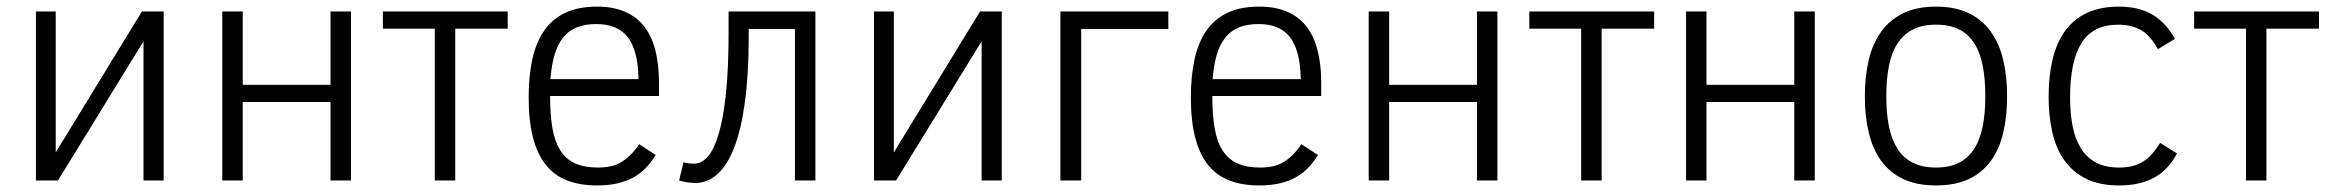

<svg xmlns="http://www.w3.org/2000/svg" viewBox="-20 -547 7057 582"><path d="M155.8 0H88.9V-512.2H148.9V-85L410.2 -512.2H476.1V0H415V-421.9Z M1043.9 0H981.9V-237.8H715.8V0H653.8V-512.2H715.8V-290H981.9V-512.2H1043.9Z M1519 -460H1359.9V0H1297.9V-460H1140.6V-512.2H1519Z M1647.5 -255.9Q1647.5 -199.7 1654.5 -158.7Q1661.6 -117.7 1678.5 -91.1Q1695.3 -64.5 1723.1 -51.8Q1751 -39.1 1792.5 -39.1Q1813 -39.1 1830.1 -42.7Q1847.2 -46.4 1862.1 -54.9Q1877 -63.5 1890.6 -76.9Q1904.3 -90.3 1917.5 -109.9L1967.8 -77.1Q1954.1 -55.2 1937.7 -38.1Q1921.4 -21 1900.1 -9.3Q1878.9 2.4 1851.8 8.8Q1824.7 15.1 1789.6 15.1Q1738.8 15.1 1700.2 0.5Q1661.6 -14.2 1635.5 -46.1Q1609.4 -78.1 1595.9 -128.9Q1582.5 -179.7 1582.5 -252Q1582.5 -316.9 1593.8 -367.9Q1605 -418.9 1629.6 -454.3Q1654.3 -489.7 1693.6 -508.3Q1732.9 -526.9 1789.6 -526.9Q1839.4 -526.9 1875 -511.2Q1910.6 -495.6 1933.3 -466.1Q1956.1 -436.5 1966.8 -393.8Q1977.5 -351.1 1977.5 -296.9V-255.9ZM1915.5 -307.1Q1914.1 -393.6 1883.3 -433.8Q1852.5 -474.1 1787.6 -474.1Q1753.9 -474.1 1729.2 -464.4Q1704.6 -454.6 1687.7 -434.1Q1670.9 -413.6 1661.4 -382.1Q1651.9 -350.6 1648.4 -307.1Z M2249.5 -459V-434.1Q2249.5 -320.8 2238 -237.5Q2226.6 -154.3 2205.6 -99.9Q2184.6 -45.4 2154.3 -18.8Q2124 7.8 2086.9 7.8Q2081.5 7.8 2075 7.1Q2068.4 6.3 2061.8 5.4Q2055.2 4.4 2049.1 2.9Q2043 1.5 2038.6 0L2051.8 -55.2Q2059.1 -52.7 2068.1 -51.8Q2077.1 -50.8 2084.5 -50.8Q2106.4 -50.8 2125.2 -71.8Q2144 -92.8 2158.2 -139.9Q2172.4 -187 2180.4 -262.7Q2188.5 -338.4 2188.5 -448.2V-512.2H2451.7V0H2389.6V-459Z M2696.3 0H2629.4V-512.2H2689.5V-85L2950.7 -512.2H3016.6V0H2955.6V-421.9Z M3194.3 -512.2H3521.5V-459H3257.3V0H3194.3Z M3654.8 -255.9Q3654.8 -199.7 3661.9 -158.7Q3668.9 -117.7 3685.8 -91.1Q3702.6 -64.5 3730.5 -51.8Q3758.3 -39.1 3799.8 -39.1Q3820.3 -39.1 3837.4 -42.7Q3854.5 -46.4 3869.4 -54.9Q3884.3 -63.5 3897.9 -76.9Q3911.6 -90.3 3924.8 -109.9L3975.1 -77.1Q3961.4 -55.2 3945.1 -38.1Q3928.7 -21 3907.5 -9.3Q3886.2 2.4 3859.1 8.8Q3832 15.1 3796.9 15.1Q3746.1 15.1 3707.5 0.5Q3668.9 -14.2 3642.8 -46.1Q3616.7 -78.1 3603.3 -128.9Q3589.8 -179.7 3589.8 -252Q3589.8 -316.9 3601.1 -367.9Q3612.3 -418.9 3637 -454.3Q3661.6 -489.7 3700.9 -508.3Q3740.2 -526.9 3796.9 -526.9Q3846.7 -526.9 3882.3 -511.2Q3918 -495.6 3940.7 -466.1Q3963.4 -436.5 3974.1 -393.8Q3984.9 -351.1 3984.9 -296.9V-255.9ZM3922.9 -307.1Q3921.4 -393.6 3890.6 -433.8Q3859.9 -474.1 3794.9 -474.1Q3761.2 -474.1 3736.6 -464.4Q3711.9 -454.6 3695.1 -434.1Q3678.2 -413.6 3668.7 -382.1Q3659.2 -350.6 3655.8 -307.1Z M4519 0H4457V-237.8H4190.9V0H4128.9V-512.2H4190.9V-290H4457V-512.2H4519Z M4994.1 -460H4835V0H4772.9V-460H4615.7V-512.2H4994.1Z M5481 0H5418.9V-237.8H5152.8V0H5090.8V-512.2H5152.8V-290H5418.9V-512.2H5481Z M6064 -254.9Q6064 -193.8 6052.2 -144.3Q6040.5 -94.7 6014.6 -59.1Q5988.8 -23.4 5947.8 -4.2Q5906.7 15.1 5848.6 15.1Q5790.5 15.1 5749.5 -4.2Q5708.5 -23.4 5682.6 -59.1Q5656.7 -94.7 5644.8 -144.3Q5632.8 -193.8 5632.8 -254.9Q5632.8 -314.5 5644.5 -364.5Q5656.2 -414.6 5682.1 -450.7Q5708 -486.8 5749 -506.8Q5790 -526.9 5848.6 -526.9Q5905.8 -526.9 5946.5 -507.6Q5987.3 -488.3 6013.4 -452.6Q6039.6 -417 6051.8 -366.9Q6064 -316.9 6064 -254.9ZM5998 -254.9Q5998 -306.6 5990.2 -347.2Q5982.4 -387.7 5964.8 -415.5Q5947.3 -443.4 5918.7 -457.8Q5890.1 -472.2 5848.6 -472.2Q5806.6 -472.2 5777.8 -457.3Q5749 -442.4 5731.2 -414.3Q5713.4 -386.2 5705.6 -345.9Q5697.8 -305.7 5697.8 -254.9Q5697.8 -204.1 5705.8 -164.1Q5713.9 -124 5731.7 -96.2Q5749.5 -68.4 5778.3 -53.7Q5807.1 -39.1 5848.6 -39.1Q5889.2 -39.1 5917.7 -53.5Q5946.3 -67.9 5964.1 -95.7Q5981.9 -123.5 5990 -163.6Q5998 -203.6 5998 -254.9Z M6579.1 -82Q6566.9 -59.1 6550.8 -41Q6534.7 -22.9 6513.2 -10.5Q6491.7 2 6464.6 8.5Q6437.5 15.1 6403.8 15.1Q6343.8 15.1 6303 -5.4Q6262.2 -25.9 6237.1 -61.8Q6211.9 -97.7 6200.9 -147Q6189.9 -196.3 6189.9 -253.9Q6189.9 -316.4 6201.9 -366.9Q6213.9 -417.5 6239.5 -452.9Q6265.1 -488.3 6305.4 -507.6Q6345.7 -526.9 6402.8 -526.9Q6463.4 -526.9 6504.2 -502.9Q6544.9 -479 6572.8 -429.2L6521 -397.9Q6510.7 -417 6499 -430.9Q6487.3 -444.8 6472.9 -453.9Q6458.5 -462.9 6440.9 -467.5Q6423.3 -472.2 6400.9 -472.2Q6324.2 -472.2 6289.6 -416.5Q6254.9 -360.8 6254.9 -252Q6254.9 -204.1 6262.5 -165Q6270 -126 6287.4 -97.9Q6304.7 -69.8 6333.3 -54.4Q6361.8 -39.1 6403.8 -39.1Q6427.7 -39.1 6446 -44.2Q6464.4 -49.3 6479 -59.1Q6493.7 -68.8 6505.4 -82.8Q6517.1 -96.7 6527.8 -113.8Z M7009.3 -460H6850.1V0H6788.1V-460H6630.9V-512.2H7009.3Z"/></svg>

Font: Clear Sans Light
Style: Regular
Weight: 300
Foundry: Intel Corporation
Version: Version 1.00